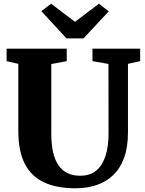

<svg xmlns="http://www.w3.org/2000/svg" viewBox="-20 -1005 782 1033"><path d="M386.5 8Q285 8 216.5 -24Q148 -56 113.2 -124.2Q78.5 -192.5 78.5 -300.5V-661.5L15.5 -676V-743H339V-676L256 -660.5V-285Q256 -230 265.2 -188Q274.5 -146 293.8 -117.2Q313 -88.5 342 -74Q371 -59.5 411 -59.5Q465.5 -59.5 499 -88.2Q532.5 -117 548.2 -167.8Q564 -218.5 564 -285.5L563.5 -661L477.5 -676V-743H734V-676L668.5 -661.5V-294.5Q668.5 -213 647.5 -155.5Q626.5 -98 588.2 -62Q550 -26 498.5 -9Q447 8 386.5 8ZM337.5 -798.5 202.5 -945 255 -985 383.5 -887.5 512 -985 565 -944 429.5 -798.5Z"/></svg>

Font: Merriweather 24pt Black
Style: Regular
Weight: 900
Designer: Eben Sorkin
Foundry: Eben Sorkin
Version: Version 2.100